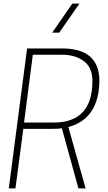

<svg xmlns="http://www.w3.org/2000/svg" viewBox="-20 -1050 603 1070"><path d="M457 0H417L325 -335H320Q311 -332 270 -332H110L66 0H29L131 -780H327Q529 -780 534 -606Q534 -389 361 -342ZM279 -367Q495 -367 495 -599Q495 -674 447 -709.5Q399 -745 325 -745H163L114 -367ZM310 -868H271L383 -1030H423Z"/></svg>

Font: Tanohe Sans ExtraLight
Style: Italic
Weight: 200
Designer: Village Type and Design LLC & Cristiano Sobral
Foundry: Cooper Hewitt Smithsonian Design Museum
Version: Version 1.00;September 29, 2021;FontCreator 13.0.0.2655 64-b